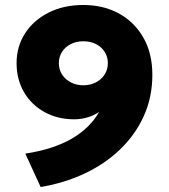

<svg xmlns="http://www.w3.org/2000/svg" viewBox="-20 -735 678 770"><path d="M143 15 81.5 -119Q138.5 -127.5 185.2 -142.8Q232 -158 268.8 -179.5Q305.5 -201 332.5 -227.8Q359.5 -254.5 377.5 -286Q356.5 -272 330.8 -264.2Q305 -256.5 277.5 -256.5Q211 -256.5 158.5 -285.5Q106 -314.5 76.2 -365.5Q46.5 -416.5 46.5 -482Q46.5 -548 80.2 -600.8Q114 -653.5 174.5 -684.2Q235 -715 314 -715Q395 -715 457.2 -680.8Q519.5 -646.5 555.2 -583.8Q591 -521 591 -435Q591 -345 556.5 -269.2Q522 -193.5 460.8 -135Q399.5 -76.5 318 -38.5Q236.5 -0.5 143 15ZM314 -393Q342.5 -393 364.5 -404.5Q386.5 -416 399.5 -436Q412.5 -456 412.5 -481.5Q412.5 -507 399.8 -527Q387 -547 365 -558.2Q343 -569.5 314 -569.5Q286 -569.5 263.8 -558.2Q241.5 -547 228.8 -527Q216 -507 216 -481.5Q216 -456 229 -436Q242 -416 264.2 -404.5Q286.5 -393 314 -393Z"/></svg>

Font: Geologica ExtraBold
Style: Regular
Weight: 800
Designer: Sindre Bremnes, Frode Helland
Foundry: Monokrom Skriftforlag AS
Version: Version 1.010;gftools[0.9.28]